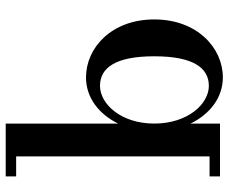

<svg xmlns="http://www.w3.org/2000/svg" viewBox="-84 -706 800 672"><g transform="rotate(-90 316.0 -370.0)"><path d="M104.5 -713.5V-36.5H34.5V0H219.5V-103C252 -36.5 309.5 10 381 10C484.5 10 584 -80 584 -230C584 -380 484.5 -469 381 -469C309.5 -469 252 -423 219.5 -356.5V-750H34.5V-713.5ZM219.5 -230C219.5 -347 288.5 -420 351.5 -420C414 -420 455 -367 455 -230C455 -93 414 -39 351.5 -39C288.5 -39 219.5 -112.5 219.5 -230Z"/></g></svg>

Font: Bodoni* 06pt Medium
Style: Regular
Weight: 500
Version: Version 2.3